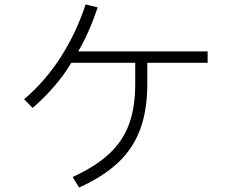

<svg xmlns="http://www.w3.org/2000/svg" viewBox="-20 -826 1040 859"><path d="M909 -596V-545H639V-451Q639 -333 607 -247Q575 -161 508.5 -98.5Q442 -36 334 13L305 -34Q407 -81 468 -137.5Q529 -194 557 -269.5Q585 -345 585 -451V-545H299Q269 -494 224 -441.5Q179 -389 126 -343L88 -382Q184 -464 253 -572.5Q322 -681 363 -806L417 -793Q380 -682 330 -596Z"/></svg>

Font: IBM Plex Sans JP Light
Style: Regular
Weight: 300
Designer: Mike Abbink; Paul van der Laan; Pieter van Rosmalen; Wujin Sim; Yejin Wi; Jinhee Kim; Boomi Park; Yona Kim; Kichan Ma
Foundry: Sandoll Inc.
Version: Version 1.002